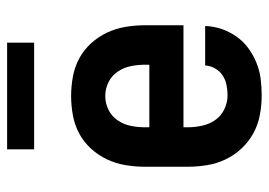

<svg xmlns="http://www.w3.org/2000/svg" viewBox="-128 -620 756 540"><g transform="rotate(-90 250.0 -350.0)"><path d="M252 8Q225 8 197.5 3Q170 -2 146 -15Q122 -28 103 -48Q84 -68 72 -93Q60 -118 55.5 -145.5Q51 -173 51 -200V-320Q51 -347 55.5 -374.5Q60 -402 71.5 -426.5Q83 -451 101.5 -471.5Q120 -492 144 -505Q168 -518 195.5 -523Q223 -528 250 -528Q277 -528 304.5 -523Q332 -518 356 -505Q380 -492 398.5 -471.5Q417 -451 428.5 -426.5Q440 -402 444.5 -374.5Q449 -347 449 -320V-212H162V-200Q162 -180 166.5 -159.5Q171 -139 182.5 -122.5Q194 -106 213 -97Q232 -88 252 -88Q267 -88 281.5 -91Q296 -94 308 -102Q320 -110 327.5 -123Q335 -136 336 -151H447Q446 -127 438.5 -105Q431 -83 417.5 -63.5Q404 -44 385 -30Q366 -16 344 -7Q322 2 299 5Q276 8 252 8ZM162 -308H338V-320Q338 -340 334 -360Q330 -380 318.5 -397Q307 -414 288.5 -423Q270 -432 250 -432Q230 -432 211.5 -423Q193 -414 181.5 -397Q170 -380 166 -360Q162 -340 162 -320ZM100 -632V-708H400V-632Z"/></g></svg>

Font: Iosevka Curly
Style: Bold
Weight: 700
Monospace: yes
Designer: Belleve Invis
Foundry: Belleve Invis
Version: Version 22.1.2; ttfautohint (v1.8.4)